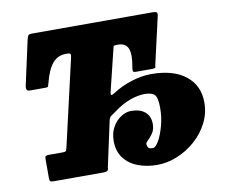

<svg xmlns="http://www.w3.org/2000/svg" viewBox="-82 -852 1143 965"><g transform="rotate(-10 490.0 -370.0)"><path d="M97 -20.5V-117.5Q97 -129.5 102 -132.2Q107 -135 118 -135H185Q203 -135 205.5 -140Q208 -145 212 -162.5L312 -597.5Q315 -611 312 -615.5Q309 -620 295 -620H290Q248 -620 221.5 -589.2Q195 -558.5 177.5 -490.5Q174.5 -479.5 173 -474.8Q171.5 -470 158.5 -470H79.5Q67 -470 63.8 -477.2Q60.5 -484.5 62.5 -495.5L112.5 -723.5Q116.5 -740 120.5 -745Q124.5 -750 141.5 -750H756Q770.5 -750 775.5 -745.5Q780.5 -741 777 -726.5L722 -485.5Q722 -474.5 718.2 -472.2Q714.5 -470 703 -470H621Q607 -470 605.8 -476Q604.5 -482 606.5 -493.5Q619 -560 606.8 -590Q594.5 -620 555 -620H547Q534 -620 532.5 -615.8Q531 -611.5 528 -598.5L478 -394Q474 -378 478.8 -376.8Q483.5 -375.5 493.5 -382Q537.5 -411.5 591.2 -428.5Q645 -445.5 693 -445.5Q806.5 -445.5 869.5 -395.5Q932.5 -345.5 932.5 -259Q932.5 -203 907.2 -154Q882 -105 840.2 -68.5Q798.5 -32 747.8 -11.2Q697 9.5 646 9.5Q592.5 9.5 548 -7.2Q503.5 -24 476.8 -58.8Q450 -93.5 450 -147Q450 -187.5 467.2 -217.5Q484.5 -247.5 510.2 -264Q536 -280.5 561.5 -280.5Q608 -280.5 633.2 -258.5Q658.5 -236.5 658.5 -197.5Q658.5 -169.5 646 -151Q633.5 -132.5 621.2 -121.2Q609 -110 609 -103.5Q609 -94.5 613.8 -86Q618.5 -77.5 638.5 -77.5Q652 -77.5 668.5 -106.2Q685 -135 697 -179.2Q709 -223.5 709 -270.5Q709 -322.5 694.8 -337.5Q680.5 -352.5 643.5 -352.5Q610 -352.5 569 -338Q528 -323.5 480.5 -288Q471.5 -281.5 461.5 -274.8Q451.5 -268 448 -252L398 -21Q398 -6 390.2 -3Q382.5 0 369 0H120Q105.5 0 101.2 -3.2Q97 -6.5 97 -20.5Z"/></g></svg>

Font: Besley* Narrow Fatface
Style: Italic
Weight: 900
Width: 4
Italic angle: -13°
Designer: Owen Earl
Foundry: indestructible type*
Version: Version 3.000; ttfautohint (v1.8.3)